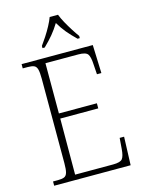

<svg xmlns="http://www.w3.org/2000/svg" viewBox="-136 -1010 815 1089"><g transform="rotate(-15 272.0 -465.5)"><path d="M43 0V-25H72Q96 -25 109 -30.5Q122 -36 127 -54Q132 -72 132 -108V-605Q132 -642 127 -660Q122 -678 109 -683.5Q96 -689 72 -689H43V-714H461L467 -548H441L437 -606Q435 -652 423 -668Q411 -684 368 -684H175V-389H398V-359H175L174 -30H397Q440 -30 452 -45.5Q464 -61 467 -102L472 -166H498L492 0ZM181 -784Q195 -803 212 -829Q229 -855 243.5 -882Q258 -909 266 -931H315Q323 -909 338 -882Q353 -855 369.5 -829Q386 -803 400 -784V-771H387Q355 -802 333 -828.5Q311 -855 291 -889Q270 -855 248 -828.5Q226 -802 194 -771H181Z"/></g></svg>

Font: Noto Serif SemiCondensed ExtraLight
Style: Regular
Weight: 200
Width: 4
Designer: Monotype Design Team
Foundry: Monotype Imaging Inc.
Version: Version 2.014